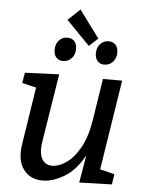

<svg xmlns="http://www.w3.org/2000/svg" viewBox="-59 -917 726 974"><g transform="rotate(5 304.0 -430.5)"><path d="M196 10Q132 11 97 -36Q62 -83 76 -168L121 -457L49 -474L58 -527L232 -534L177 -190Q167 -131 183.5 -100Q200 -69 237 -69Q271 -69 309 -95.5Q347 -122 377.5 -176.5Q408 -231 422 -317L455 -530H553L481 -72L555 -54L547 -1L381 4L405 -137Q363 -60 306 -25.5Q249 9 196 10ZM369 -691 250 -813 311 -871 414 -732ZM245 -603Q224 -603 211 -617Q198 -631 198 -656Q198 -686 215 -704.5Q232 -723 258 -723Q280 -723 293 -709Q306 -695 306 -670Q306 -640 288.5 -621.5Q271 -603 245 -603ZM455 -603Q434 -603 421 -617Q408 -631 408 -656Q408 -686 425 -704.5Q442 -723 468 -723Q490 -723 503 -709Q516 -695 516 -670Q516 -640 498.5 -621.5Q481 -603 455 -603Z"/></g></svg>

Font: Bitter Medium
Style: Italic
Weight: 500
Italic angle: -9°
Designer: Sol Matas, and Bitter project Authors
Foundry: Sol Matas
Version: Version 2.001